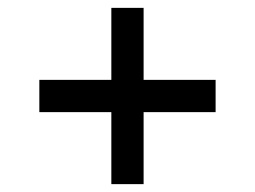

<svg xmlns="http://www.w3.org/2000/svg" viewBox="-20 -600 649 488"><path d="M263 -132V-580H345V-132ZM80 -315V-397H528V-315Z"/></svg>

Font: Exo Thin Medium
Style: Regular
Weight: 500
Version: Version 2.000